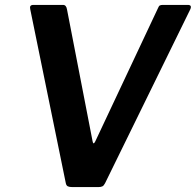

<svg xmlns="http://www.w3.org/2000/svg" viewBox="-20 -762 797 782"><path d="M745 -742Q763 -742 755 -724L408 -16Q403 -6 397 -3Q391 0 380 0H275Q263 0 256.5 -3Q250 -6 248 -16L103 -725Q99 -742 116 -742H237Q250 -742 253 -723L357 -187Q360 -170 368 -186L624 -730Q627 -738 631.5 -740Q636 -742 643 -742H745Z"/></svg>

Font: Libre Franklin Thin SemiBold
Style: Italic
Weight: 600
Italic angle: -8°
Version: Version 3.000